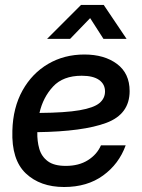

<svg xmlns="http://www.w3.org/2000/svg" viewBox="-20 -749 578 781"><path d="M240.7 11.7Q143.6 11.7 85 -43.7Q26.4 -99.1 30.3 -217.3Q32.7 -311 71.5 -380.9Q110.4 -450.7 175.8 -489Q241.2 -527.3 323.2 -527.3Q404.3 -527.3 455.8 -489Q507.3 -450.7 507.3 -378.4Q507.3 -284.7 412.6 -249.3Q317.9 -213.9 131.8 -211.4Q130.9 -174.8 139.9 -143.6Q148.9 -112.3 174.3 -93.3Q199.7 -74.2 247.6 -74.2Q300.8 -74.2 337.6 -97.4Q374.5 -120.6 390.6 -157.7H491.2Q463.9 -82 399.4 -35.2Q335 11.7 240.7 11.7ZM140.6 -289.6Q245.6 -290.5 303.5 -300.5Q361.3 -310.5 384.3 -329.6Q407.2 -348.6 407.2 -377Q407.2 -406.7 383.1 -423.8Q358.9 -440.9 312.5 -440.9Q236.3 -440.9 195.6 -396.7Q154.8 -352.5 140.6 -289.6ZM265.1 -590.8H171.9V-591.3L309.6 -729H401.9L494.6 -591.3V-590.8H400.9L346.7 -675.3Z"/></svg>

Font: Inter Display Medium
Style: Italic
Weight: 500
Italic angle: -9.39999°
Designer: Rasmus Andersson
Foundry: rsms
Version: Version 4.000;git-a52131595